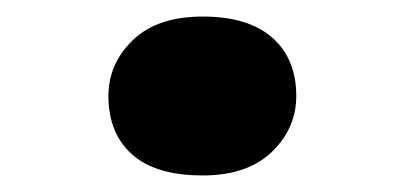

<svg xmlns="http://www.w3.org/2000/svg" viewBox="-20 -465 489 232"><path d="M225 -253Q168 -253 139.5 -278.5Q111 -304 111 -349Q111 -388 140.5 -416.5Q170 -445 225 -445Q280 -445 309 -419.5Q338 -394 338 -349Q338 -310 308.5 -281.5Q279 -253 225 -253Z"/></svg>

Font: Lexend Giga ExtraBold
Style: Regular
Weight: 800
Designer: Bonnie Shaver-Troup, Thomas Jockin
Foundry: Lexend
Version: Version 1.007